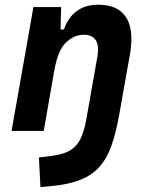

<svg xmlns="http://www.w3.org/2000/svg" viewBox="-20 -547 626 802"><path d="M148.9 234.4 142.6 110.8 196.3 104Q246.6 97.7 274.7 80.1Q302.7 62.5 317.4 30.8Q332 -1 340.8 -49.8L387.2 -312.5Q389.6 -327.6 389.6 -339.8Q389.6 -364.3 379.9 -379.4Q364.7 -401.9 330.6 -401.9Q289.1 -401.9 254.9 -368.7Q220.7 -335.4 206.5 -249.5V-250.5L162.6 0H28.3L119.6 -517.6H235.4L232.9 -423.8H247.1Q263.7 -473.1 299.8 -500.2Q335.9 -527.3 390.6 -527.3Q473.6 -527.3 507.3 -473.6Q528.8 -439 528.8 -383.8Q528.8 -353 522 -315.4L477.5 -65.4Q464.4 7.8 445.8 60.8Q427.2 113.8 396 149.2Q364.7 184.6 315.7 204.1Q266.6 223.6 192.9 230.5Z"/></svg>

Font: CaskaydiaCove NFP
Style: Bold Italic
Weight: 700
Italic angle: -10°
Designer: Aaron Bell
Foundry: Saja Typeworks
Version: Version 2111.001; VTT 6.35;Nerd Fonts 3.1.1